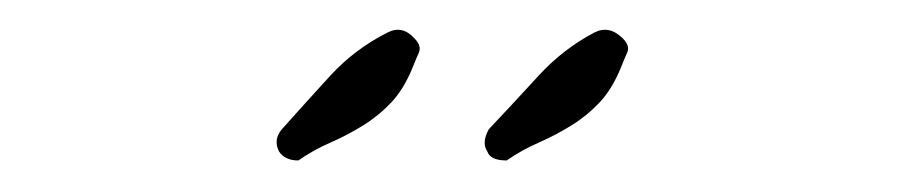

<svg xmlns="http://www.w3.org/2000/svg" viewBox="-20 -576 602 126"><path d="M388.7 -550.8Q393.6 -545.9 391.6 -541.5Q389.6 -537.1 387.7 -532.2Q381.8 -517.6 373.5 -508.8Q365.2 -500 355 -493.7Q344.7 -487.3 333.5 -482.4Q322.3 -477.5 312.5 -470.7Q301.8 -470.7 299.8 -476.6Q295.9 -482.4 300.8 -491.2Q317.4 -508.8 333.5 -526.4Q349.6 -543.9 370.1 -554.7Q379.9 -559.6 388.7 -550.8ZM252 -550.8Q256.8 -545.9 254.9 -541.5Q252.9 -537.1 251 -532.2Q245.1 -517.6 236.8 -508.8Q228.5 -500 218.3 -493.7Q208 -487.3 196.8 -482.4Q185.5 -477.5 175.8 -470.7Q167 -470.7 163.1 -476.6Q159.2 -484.4 165 -491.2Q180.7 -508.8 196.8 -526.4Q212.9 -543.9 234.4 -554.7Q244.1 -559.6 252 -550.8Z"/></svg>

Font: Scriphy
Style: Regular
Weight: 400
Designer: Ala M. Lockhart
Foundry: Ala M. Lockhart
Version: Version 1.0 2021